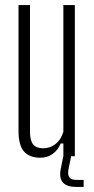

<svg xmlns="http://www.w3.org/2000/svg" viewBox="-20 -620 374 762"><path d="M140 6Q96.5 6 75 -19Q53.5 -44 53.5 -100.5V-600H99V-98Q99 -62.5 111.5 -47Q124 -31.5 151.5 -31.5Q179 -31.5 200.5 -48.5Q222 -65.5 231.5 -97V-600H277V0H231.5V-50.5H221Q209 -23 188.2 -8.5Q167.5 6 140 6ZM312 122H283.5Q246 122 230.2 104.8Q214.5 87.5 220.5 53.5L231.5 -1H262.5L251.5 53.5Q248 74 255.5 84Q263 94 283.5 94H312Z"/></svg>

Font: Big Shoulders Display Thin Light
Style: Regular
Weight: 300
Version: Version 2.002